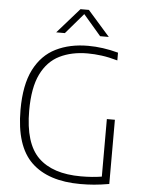

<svg xmlns="http://www.w3.org/2000/svg" viewBox="-62 -992 780 1047"><g transform="rotate(5 328.0 -469.0)"><path d="M418 5.5Q241.5 5.5 149.5 -82.8Q57.5 -171 57.5 -369Q57.5 -506.5 100 -590Q142.5 -673.5 218.5 -711.2Q294.5 -749 395 -749Q475.5 -749 560 -726V-683.5Q512.5 -697 472.8 -702.2Q433 -707.5 395.5 -707.5Q308.5 -707.5 243 -675.2Q177.5 -643 141.2 -569Q105 -495 105 -369.5Q105 -190 183.5 -113.2Q262 -36.5 417 -36.5Q480 -36.5 531 -45V-360H575V-8.5Q528.5 -0.5 492.5 2.5Q456.5 5.5 418 5.5ZM214.5 -807 335.5 -944.5H381.5L502.5 -807H455L358.5 -919.5L262 -807Z"/></g></svg>

Font: Encode Sans XLt
Style: Regular
Weight: 200
Designer: Multiple Designers
Foundry: Impallari Type
Version: Version 3.002; ttfautohint (v1.8.3) -l 8 -r 50 -G 200 -x 14 